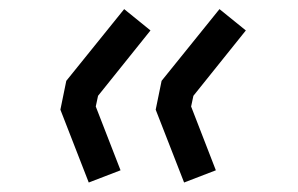

<svg xmlns="http://www.w3.org/2000/svg" viewBox="-20 -440 640 413"><path d="M170.9 -47.4 109.9 -204.1 122.6 -266.1 247.1 -420.4 303.7 -374.5 190.9 -233.9 186 -210.9 239.3 -73.7ZM376 -47.4 314.9 -204.1 327.6 -266.1 452.1 -420.4 508.8 -374.5 396 -233.9 391.1 -210.9 444.3 -73.7Z"/></svg>

Font: Anka/Coder
Style: Italic
Weight: 400
Italic angle: -12°
Monospace: yes
Version: Version 001.100